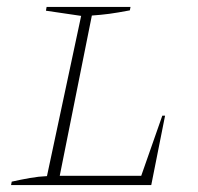

<svg xmlns="http://www.w3.org/2000/svg" viewBox="-20 -536 573 556"><path d="M450 -201H458L418 0H12L14 -10Q41 -16 66.5 -20.5Q92 -25 116 -26L215 -490L113 -505L115 -516H358L356 -506Q319 -499 296.5 -496Q274 -493 246 -491L153 -27H389Z"/></svg>

Font: Piazzolla SC Thin
Style: Italic
Weight: 100
Italic angle: -11.3°
Designer: Juan Pablo del Peral
Foundry: Huerta Tipografica
Version: Version 1.330